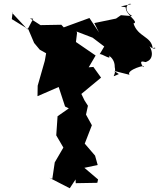

<svg xmlns="http://www.w3.org/2000/svg" viewBox="-20 -927 848 1024"><path d="M43 -825 131 -771 162 -698 192 -662 226 -643 219 -603 181 -470 180 -414 293 -463 327 -359 347 -349 287 -307 280 -205 318 -140 272 -61 259 27 243 21 352 77 383 30 384 50 499 48 503 30 430 -32 501 -47 487 -97 432 -161 470 -259 432 -328 363 -273 425 -253 449 -363 431 -391 414 -426 519 -513 478 -570 453 -568 490 -631 385 -703 391 -752 388 -759 474 -726 536 -679 511 -637C517 -648 593 -589 552 -644C522 -641 593 -636 592 -569C603 -519 561 -510 614 -532L588 -549L671 -528C648 -553 769 -588 743 -569C712 -620 761 -588 761 -598C799 -610 803 -663 753 -711C799 -638 827 -683 794 -670C788 -734 715 -729 692 -802C725 -809 646 -852 651 -887C643 -895 585 -885 680 -905C661 -916 631 -872 686 -841L625 -846L599 -828L483 -804L508 -754L457 -831L320 -781L307 -795L196 -793L140 -829L157 -827L127 -770L43 -860L47 -859Z"/></svg>

Font: Hussar Lance
Style: ExBd
Weight: 700
Foundry: Cannot Into Space Fonts, PlusOne Fonts
Version: Version 2.270